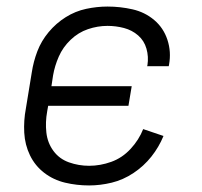

<svg xmlns="http://www.w3.org/2000/svg" viewBox="-20 -558 616 586"><path d="M252 8Q286 8 321 -0.5Q356 -9 387.5 -30Q419 -51 442 -80Q465 -109 479 -143L417 -164Q404 -131 378.5 -103.5Q353 -76 319.5 -64Q286 -52 252 -52Q220 -52 190.5 -62.5Q161 -73 143 -97.5Q125 -122 121.5 -153.5Q118 -185 124 -218L127 -235H372L382 -295H137L142 -328Q147 -357 159.5 -385.5Q172 -414 195.5 -436.5Q219 -459 248.5 -469Q278 -479 308 -479Q334 -479 358.5 -472.5Q383 -466 401.5 -450Q420 -434 427 -409.5Q434 -385 430 -359L429 -356H495L496 -361Q503 -400 491 -436.5Q479 -473 450.5 -497Q422 -521 384.5 -529.5Q347 -538 308 -538Q276 -538 243 -531Q210 -524 180.5 -505.5Q151 -487 128.5 -460Q106 -433 94 -401.5Q82 -370 77 -337L59 -227Q52 -190 54 -153Q56 -116 71.5 -84Q87 -52 115 -30.5Q143 -9 178.5 -0.5Q214 8 252 8Z"/></svg>

Font: Iosevka Sparkle Light
Style: Italic
Weight: 300
Italic angle: -9°
Designer: Belleve Invis
Foundry: Belleve Invis
Version: Version 4.5.0; ttfautohint (v1.8.3)